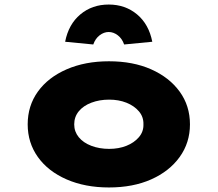

<svg xmlns="http://www.w3.org/2000/svg" viewBox="-20 -816 959 846"><path d="M460 10Q355 10 273.5 -25.5Q192 -61 147 -124Q102 -187 102 -268Q102 -350 147 -412.5Q192 -475 273.5 -510.5Q355 -546 460 -546Q566 -546 646 -510.5Q726 -475 771.5 -412.5Q817 -350 817 -268Q817 -187 771.5 -124Q726 -61 646 -25.5Q566 10 460 10ZM461 -160Q503 -160 537 -173.5Q571 -187 592 -211.5Q613 -236 612 -268Q613 -301 592 -325.5Q571 -350 537 -363.5Q503 -377 461 -377Q418 -377 382.5 -363.5Q347 -350 327 -325.5Q307 -301 307 -268Q307 -236 327 -211.5Q347 -187 382.5 -173.5Q418 -160 461 -160ZM391 -620 267 -632Q282 -709 334 -752.5Q386 -796 459 -796Q532 -796 584 -752.5Q636 -709 651 -632L527 -620Q518 -646 499 -660.5Q480 -675 459 -675Q438 -675 419 -660.5Q400 -646 391 -620Z"/></svg>

Font: Lexend Peta Black
Style: Regular
Weight: 900
Version: Version 1.007